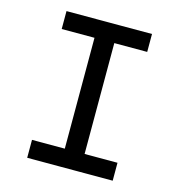

<svg xmlns="http://www.w3.org/2000/svg" viewBox="-105 -792 825 885"><g transform="rotate(15 308.0 -350.0)"><path d="M260.5 0V-700H355V0ZM104 0V-85.5H512V0ZM104 -614.5V-700H512V-614.5Z"/></g></svg>

Font: Overpass Mono Medium
Style: Regular
Weight: 500
Monospace: yes
Designer: Delve Withrington, Dave Bailey
Foundry: Delve Fonts LLC
Version: Version 4.000